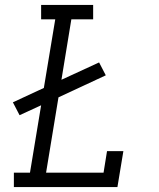

<svg xmlns="http://www.w3.org/2000/svg" viewBox="-20 -755 640 775"><path d="M36 0V-58H101L146 -330L59 -290L32 -342L157 -400L203 -677H146V-735H356V-677H268L228 -433L380 -503L407 -451L216 -362L166 -58H398L412 -145H478L454 0Z"/></svg>

Font: Iosevka Slab LtExObl
Style: Regular
Weight: 300
Width: 7
Italic angle: -9°
Monospace: yes
Designer: Belleve Invis
Foundry: Belleve Invis
Version: Version 11.1.0; ttfautohint (v1.8.3)